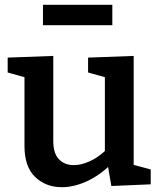

<svg xmlns="http://www.w3.org/2000/svg" viewBox="-20 -769 667 800"><path d="M238 11Q171 11 126.5 -31.5Q82 -74 82 -161V-462L94 -444L12 -467V-529L202 -536V-181Q202 -130 225.5 -105.5Q249 -81 288 -81Q318 -81 354 -97Q390 -113 426 -148L417 -125V-465L429 -444L347 -467V-529L537 -536V-66L522 -86L608 -63V-1L444 6L427 -92L444 -86Q394 -37 340.5 -13Q287 11 238 11ZM448 -749V-664H159V-749Z"/></svg>

Font: Bitter Thin SemiBold
Style: Regular
Weight: 600
Version: Version 2.002